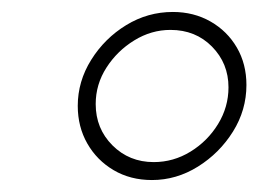

<svg xmlns="http://www.w3.org/2000/svg" viewBox="-20 -723 453 321"><path d="M234 -422Q198 -422 170 -438.5Q142 -455 126 -483Q110 -511 110 -546Q110 -587 132.5 -623Q155 -659 191 -681Q227 -703 269 -703Q304 -703 332 -687Q360 -671 376 -643.5Q392 -616 392 -581Q392 -539 369.5 -503Q347 -467 311 -444.5Q275 -422 234 -422ZM237 -452Q270 -452 298.5 -469.5Q327 -487 344.5 -515.5Q362 -544 362 -577Q362 -617 334.5 -645Q307 -673 265 -673Q233 -673 204.5 -655.5Q176 -638 158 -610Q140 -582 140 -549Q140 -508 168 -480Q196 -452 237 -452Z"/></svg>

Font: Hanken Grotesk ExtraLight
Style: Italic
Weight: 250
Italic angle: -8°
Designer: Alfredo Marco Pradil
Foundry: Hanken Design Co.
Version: Version 3.013